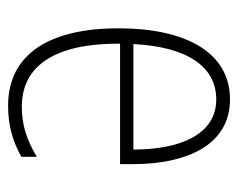

<svg xmlns="http://www.w3.org/2000/svg" viewBox="-77 -502 589 475"><g transform="rotate(90 217.5 -264.5)"><path d="M226 -539C108 -539 50 -427 50 -263C50 -98 110 10 242 10C291 10 331 -2 368 -23V-61C324 -35 288 -24 244 -24C140 -24 87 -110 88 -267H386V-300C386 -428 341 -539 226 -539ZM226 -505C313 -505 350 -415 350 -300H89C96 -437 147 -505 226 -505Z"/></g></svg>

Font: Noto Sans Devanagari Condensed ExtraLight
Style: Regular
Weight: 200
Width: 3
Designer: Jelle Bosma - Monotype Design Team
Foundry: Monotype Imaging Inc.
Version: Version 2.004